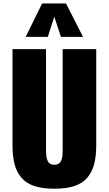

<svg xmlns="http://www.w3.org/2000/svg" viewBox="-20 -1099 641 1131"><path d="M131.3 -881.8 228 -1078.6H368.7L469.2 -881.8H338.9L299.8 -1001L261.7 -881.8ZM300.3 12.7Q230 12.7 182.1 -3.2Q134.3 -19 106 -52.5Q77.6 -85.9 65.7 -132.3Q53.7 -178.7 53.7 -244.6V-809.6H251V-211.4Q251 -194.8 252.4 -183.1Q253.9 -171.4 258.3 -157.5Q262.7 -143.6 273.4 -136Q284.2 -128.4 300.3 -128.4Q316.4 -128.4 327.1 -136Q337.9 -143.6 342.3 -157.5Q346.7 -171.4 347.9 -183.1Q349.1 -194.8 349.1 -211.4V-809.6H546.9V-244.6Q546.9 -178.7 534.7 -132.3Q522.5 -85.9 494.4 -52.5Q466.3 -19 418.2 -3.2Q370.1 12.7 300.3 12.7Z"/></svg>

Font: Oswald
Style: Heavy
Weight: 800
Designer: Vernon Adams
Foundry: Vernon Adams
Version: 3.0; ttfautohint (v0.95) -l 8 -r 50 -G 200 -x 0 -w "G" -W -c